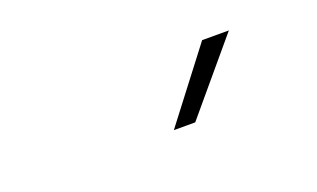

<svg xmlns="http://www.w3.org/2000/svg" viewBox="-35 -864 669 405"><g transform="rotate(-20 300.0 -662.0)"><path d="M426 -741H486L353 -583H305Z"/></g></svg>

Font: Work Sans Light
Style: Italic
Weight: 300
Italic angle: -13°
Designer: Wei Huang
Foundry: Wei Huang
Version: Version 2.010; ttfautohint (v1.8.3)